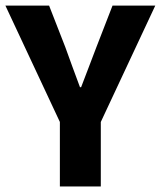

<svg xmlns="http://www.w3.org/2000/svg" viewBox="-27 -672 580 692"><path d="M188.8 0V-232.4L-7.5 -651.7H150L208.4 -502Q221.5 -465.3 234.4 -430.3Q247.4 -395.3 261.3 -357.6H265.3Q279.4 -395.3 293.1 -430.3Q306.9 -465.3 320.4 -502L378.5 -651.7H532.6L336.3 -232.4V0Z"/></svg>

Font: Mada
Style: Regular
Weight: 400
Designer: Khaled Hosny
Version: Version 1.5